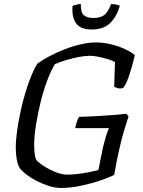

<svg xmlns="http://www.w3.org/2000/svg" viewBox="-20 -930 709 950"><path d="M280 0Q253 0 221.5 -10Q190 -20 161 -35Q132 -50 110 -67Q88 -84 78 -98Q68 -114 63 -140.5Q58 -167 58 -200Q58 -236 64.5 -282Q71 -328 81.5 -377.5Q92 -427 106 -473Q120 -519 135.5 -556.5Q151 -594 165 -615Q189 -633 224 -651.5Q259 -670 298.5 -685.5Q338 -701 378.5 -710.5Q419 -720 454 -720Q491 -720 528.5 -711Q566 -702 597.5 -687.5Q629 -673 647 -657Q640 -627 630.5 -593.5Q621 -560 610.5 -533.5Q600 -507 589 -495Q575 -490 562 -494Q549 -498 545 -501L549 -623Q538 -630 515 -637Q492 -644 467 -649Q442 -654 425 -654Q402 -654 370 -648Q338 -642 306.5 -632.5Q275 -623 251 -612Q232 -580 213.5 -531Q195 -482 181 -425Q167 -368 158 -312Q149 -256 149 -212Q149 -189 151.5 -170.5Q154 -152 158 -141Q167 -129 184.5 -116.5Q202 -104 224 -92.5Q246 -81 269 -73.5Q292 -66 311 -66Q338 -66 367 -69.5Q396 -73 422.5 -78.5Q449 -84 467 -89L488 -194Q496 -228 504.5 -256Q513 -284 519 -296H352Q356 -315 361.5 -331Q367 -347 372 -352Q391 -352 421 -353.5Q451 -355 484.5 -357Q518 -359 550 -361.5Q582 -364 605 -367L616 -354Q610 -335 600 -303.5Q590 -272 579.5 -230.5Q569 -189 559 -140L545 -65Q523 -53 479.5 -38Q436 -23 383.5 -11.5Q331 0 280 0ZM434 -784Q378 -784 356 -815.5Q334 -847 339 -901Q344 -903 356 -906.5Q368 -910 380 -910Q379 -867 395.5 -854Q412 -841 442 -841Q476 -841 495 -855Q514 -869 530 -910Q545 -910 557 -907Q569 -904 573 -901Q557 -847 524.5 -815.5Q492 -784 434 -784Z"/></svg>

Font: Texturina 12pt Light
Style: Italic
Weight: 300
Italic angle: -11°
Designer: Guillermo Torres Carreño
Foundry: Omnibus-Type
Version: Version 1.002